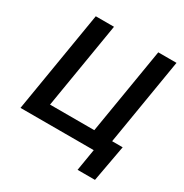

<svg xmlns="http://www.w3.org/2000/svg" viewBox="-198 -883 1144 1194"><g transform="rotate(30 373.5 -286.0)"><path d="M605.5 0H25.9L146.5 -727.5H277.3L174.8 -109.4H492.7L595.2 -727.5H726.1ZM525.9 156.2 551.8 0H511.2L528.3 -105.5H698.7L650.9 156.2Z"/></g></svg>

Font: Inter Semi Bold
Style: Italic
Weight: 600
Italic angle: -9.39999°
Designer: Rasmus Andersson
Foundry: rsms
Version: Version 4.000;git-3c8e0fc